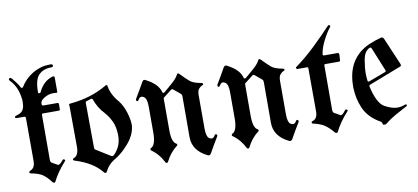

<svg xmlns="http://www.w3.org/2000/svg" viewBox="-67 -923 2551 1171"><g transform="rotate(-10 1208.5 -337.0)"><path d="M20 -415.5Q21 -422.4 30.3 -424.3Q44.9 -428.2 54.9 -433.8Q64.9 -439.5 71 -448.5Q77.1 -457.5 79.8 -470.7Q82.5 -483.9 82.5 -502.4V-502.9V-503.4V-503.9V-506.8V-507.3V-507.8V-508.3V-508.8V-509.3V-509.8V-510.7V-511.7Q77.1 -558.6 63.2 -588.4Q49.3 -618.2 27.8 -640.1Q23.4 -644.5 23.4 -648.4Q23.4 -651.9 26.1 -654.3Q28.8 -656.7 32.2 -656.7Q36.6 -656.7 42.5 -650.9Q53.7 -637.2 65.7 -621.6Q77.6 -606 85.9 -589.4Q88.4 -584.5 93 -584.5Q97.7 -584.5 100.1 -588.4Q129.4 -637.2 179.2 -666.5Q228.5 -695.3 283.7 -695.3H284.2H284.7H287.6H288.1H289.1H289.6H290H290.5H291Q296.4 -695.3 298.6 -693.6Q300.8 -691.9 301.8 -689.9Q302.7 -688 302.5 -686.3Q302.2 -684.6 302.2 -684.6Q302.2 -676.8 291 -676.8Q242.7 -676.8 213.9 -648.9Q184.6 -621.1 184.6 -542Q184.6 -535.6 188.2 -534.7Q191.9 -533.7 193.4 -533.7Q197.3 -533.7 200.2 -538.6Q230.5 -604 290.5 -620.6H291H291.5Q300.8 -620.6 300.8 -612.8V-525.9V-525.4Q300.8 -518.1 295.4 -518.1Q293.5 -518.1 292 -518.6Q288.1 -519 283.9 -519.3Q279.8 -519.5 275.9 -519.5Q232.9 -519.5 199.7 -487.8Q193.4 -478.5 193.4 -469.2Q193.4 -468.8 193.4 -467Q193.4 -465.3 193.8 -462.4Q194.3 -456.1 206.1 -456.1H290Q297.9 -456.1 297.9 -448.2V-417Q297.9 -408.7 290 -408.7H191.4Q184.6 -408.7 184.6 -399.9L184.1 -124.5Q184.1 -108.9 191.4 -104.5L226.6 -84.5Q229.5 -83.5 230.5 -83.5Q241.2 -83.5 260.3 -107.9Q262.2 -111.3 266.1 -111.3Q269 -111.3 272.5 -108.9Q275.9 -106.4 275.9 -103.5Q275.9 -101.1 272.9 -98.1Q221.2 -40.5 194.3 14.2Q191.4 19.5 187 19.5Q183.1 19.5 176.8 14.2Q152.3 -18.6 128.9 -35.6Q106.4 -51.8 56.2 -61.5Q48.3 -62.5 48.1 -65.7Q47.9 -68.8 47.9 -69.3Q47.9 -74.7 53.2 -77.1Q59.1 -79.6 64.9 -83.3Q70.8 -86.9 75.4 -93.5Q80.1 -100.1 82.8 -109.9Q85.4 -119.6 85.4 -133.3L85 -398.9Q85 -408.7 75.2 -408.7H30.8Q20 -408.7 20 -415V-415.5Z M513.7 8.8Q510.3 15.1 505.4 15.1Q500.5 15.1 495.6 8.8Q441.9 -58.1 332.5 -91.8Q323.7 -94.2 323.7 -99.1Q323.7 -99.6 324 -102.3Q324.2 -105 329.6 -107.4Q360.8 -118.2 360.8 -172.4L359.4 -421.4Q359.4 -426.8 358.6 -429Q357.9 -431.2 357.9 -432.1Q357.9 -434.1 359.4 -436.3Q360.8 -438.5 365.7 -439Q496.1 -450.2 596.7 -509.8Q599.1 -511.7 602.5 -511.7Q603.5 -511.7 606 -511Q608.4 -510.3 608.9 -504.4Q616.7 -452.1 660.6 -400.9Q684.1 -372.1 699.2 -325.2Q713.4 -278.3 713.4 -249Q713.4 -245.6 713.4 -242.4Q713.4 -239.3 712.9 -236.3Q710.4 -216.8 703.6 -199Q696.8 -181.2 687 -165.3Q677.2 -149.4 664.8 -135Q652.3 -120.6 639.2 -107.4Q607.9 -76.2 570.8 -54.7Q534.7 -33.7 513.7 8.8ZM462.4 -146.5Q462.4 -139.2 468.3 -136.2L554.7 -82.5Q559.6 -79.1 564 -79.1Q571.3 -79.1 578.1 -87.4Q620.6 -132.8 620.6 -195.3Q620.6 -198.2 620.6 -201.2Q620.6 -204.1 620.1 -207Q619.1 -251 603.3 -284.9Q587.4 -318.8 564 -345.2Q525.4 -384.8 505.9 -440.9Q504.9 -443.4 502.2 -444.6Q499.5 -445.8 498 -445.8Q496.1 -445.8 495.1 -445.3Q487.8 -442.9 480.5 -440.4Q473.1 -438 465.8 -436Q460.4 -433.6 460.4 -427.7Z M933.1 -175.8V-174.8V-174.3V-173.8Q933.1 -98.1 962.4 -85.4Q965.8 -83 965.8 -78.9Q965.8 -74.7 962.4 -72.8Q918.5 -39.6 891.1 15.6Q888.2 19.5 883.8 19.5Q879.4 19.5 876.5 15.6Q849.6 -39.1 802.2 -72.3Q799.3 -74.2 799.3 -78.6Q799.3 -83 802.7 -85.4Q834.5 -98.1 834.5 -176.3V-338.4Q834.5 -388.2 815.9 -399.4Q807.6 -404.8 801.3 -404.8Q789.6 -404.8 780.8 -389.2Q776.9 -382.3 772.9 -382.3Q771 -382.3 768.1 -384.5Q765.1 -386.7 765.1 -391.1Q765.1 -395 769 -401.4Q783.2 -423.8 796.1 -447.3Q809.1 -470.7 822.8 -494.1Q828.1 -502.9 835 -502.9Q839.8 -502.9 844.7 -500L845.2 -499.5Q917 -463.4 931.2 -411.1Q932.1 -405.8 934.6 -405.3Q937 -404.8 938 -404.8Q941.4 -404.8 943.8 -406.7Q957.5 -418 971.2 -429.7Q984.9 -441.4 999 -454.1Q1027.3 -479 1037.6 -500Q1039.6 -506.3 1044.4 -506.3Q1048.3 -506.3 1055.2 -499.5Q1084.5 -468.8 1105.5 -450.7Q1125.5 -432.6 1175.8 -423.8Q1180.2 -422.9 1182.1 -421.6Q1184.1 -420.4 1185.1 -418.9Q1185.5 -417.5 1185.1 -416Q1185.1 -410.6 1178.7 -408.7Q1166 -403.8 1156.2 -391.8Q1146.5 -379.9 1146.5 -352.1V-145.5Q1146.5 -95.7 1165 -84.5Q1172.9 -79.6 1179.2 -79.6Q1191.4 -79.6 1199.7 -95.2Q1203.6 -101.1 1207.5 -101.1Q1209.5 -101.1 1212.6 -98.9Q1215.8 -96.7 1215.8 -92.8Q1215.8 -88.9 1211.9 -82.5Q1197.3 -59.1 1184.3 -36.4Q1171.4 -13.7 1158.2 9.8Q1152.3 18.6 1145 18.6Q1141.1 18.6 1136.2 16.1Q1047.4 -27.3 1047.4 -111.3L1047.9 -361.3Q1047.9 -376 1040.5 -380.4H1040V-381.3L998.5 -415.5Q996.1 -417.5 992.7 -417.5Q990.2 -417.5 987.3 -416L936.5 -376.5Q933.1 -374.5 933.1 -370.6Z M1437 -175.8V-174.8V-174.3V-173.8Q1437 -98.1 1466.3 -85.4Q1469.7 -83 1469.7 -78.9Q1469.7 -74.7 1466.3 -72.8Q1422.4 -39.6 1395 15.6Q1392.1 19.5 1387.7 19.5Q1383.3 19.5 1380.4 15.6Q1353.5 -39.1 1306.2 -72.3Q1303.2 -74.2 1303.2 -78.6Q1303.2 -83 1306.6 -85.4Q1338.4 -98.1 1338.4 -176.3V-338.4Q1338.4 -388.2 1319.8 -399.4Q1311.5 -404.8 1305.2 -404.8Q1293.5 -404.8 1284.7 -389.2Q1280.8 -382.3 1276.9 -382.3Q1274.9 -382.3 1272 -384.5Q1269 -386.7 1269 -391.1Q1269 -395 1272.9 -401.4Q1287.1 -423.8 1300 -447.3Q1313 -470.7 1326.7 -494.1Q1332 -502.9 1338.9 -502.9Q1343.8 -502.9 1348.6 -500L1349.1 -499.5Q1420.9 -463.4 1435.1 -411.1Q1436 -405.8 1438.5 -405.3Q1440.9 -404.8 1441.9 -404.8Q1445.3 -404.8 1447.8 -406.7Q1461.4 -418 1475.1 -429.7Q1488.8 -441.4 1502.9 -454.1Q1531.2 -479 1541.5 -500Q1543.5 -506.3 1548.3 -506.3Q1552.2 -506.3 1559.1 -499.5Q1588.4 -468.8 1609.4 -450.7Q1629.4 -432.6 1679.7 -423.8Q1684.1 -422.9 1686 -421.6Q1688 -420.4 1689 -418.9Q1689.5 -417.5 1689 -416Q1689 -410.6 1682.6 -408.7Q1669.9 -403.8 1660.2 -391.8Q1650.4 -379.9 1650.4 -352.1V-145.5Q1650.4 -95.7 1668.9 -84.5Q1676.8 -79.6 1683.1 -79.6Q1695.3 -79.6 1703.6 -95.2Q1707.5 -101.1 1711.4 -101.1Q1713.4 -101.1 1716.6 -98.9Q1719.7 -96.7 1719.7 -92.8Q1719.7 -88.9 1715.8 -82.5Q1701.2 -59.1 1688.2 -36.4Q1675.3 -13.7 1662.1 9.8Q1656.2 18.6 1648.9 18.6Q1645 18.6 1640.1 16.1Q1551.3 -27.3 1551.3 -111.3L1551.8 -361.3Q1551.8 -376 1544.4 -380.4H1543.9V-381.3L1502.4 -415.5Q1500 -417.5 1496.6 -417.5Q1494.1 -417.5 1491.2 -416L1440.4 -376.5Q1437 -374.5 1437 -370.6Z M1932.6 -124.5Q1932.6 -109.9 1939.9 -104.5L1975.1 -84.5Q1977.1 -82.5 1980 -82.5Q1991.2 -82.5 2009.3 -107.9Q2011.7 -111.8 2015.6 -111.8Q2018.1 -111.8 2021.7 -109.6Q2025.4 -107.4 2025.4 -104.5Q2025.4 -101.6 2022 -98.1Q1969.7 -40.5 1943.4 14.2Q1939.5 19.5 1934.6 19.5Q1930.7 19.5 1925.3 14.2Q1898.4 -17.6 1874.5 -34.2Q1850.6 -50.8 1804.7 -61.5Q1796.9 -63 1796.6 -66.2Q1796.4 -69.3 1796.4 -69.8Q1796.4 -75.2 1802.2 -77.1Q1834.5 -85.4 1834.5 -131.8V-132.3V-132.8V-133.3L1834 -397.5V-397.9V-398.4Q1834 -406.2 1826.7 -406.2H1769Q1762.7 -406.2 1760.3 -411.6Q1759.8 -412.6 1759.8 -414.1Q1759.8 -418 1764.6 -420.9Q1793.9 -441.9 1823.7 -466.8Q1853.5 -491.7 1884.3 -521Q1915 -550.3 1942.4 -578.1Q1969.7 -606 1994.6 -632.3Q1998.5 -636.7 2002.4 -636.7Q2004.9 -636.7 2007.6 -634.8Q2010.3 -632.8 2010.3 -629.9Q2010.3 -627 2007.3 -623Q1996.1 -608.9 1984.9 -591.1Q1973.6 -573.2 1962.4 -550.8Q1939.5 -505.9 1934.6 -469.7Q1934.1 -468.3 1934.1 -466.3Q1934.1 -464.4 1935.1 -462.4Q1938 -459.5 1941.9 -459.5H2026.4Q2029.8 -459.5 2032.2 -457Q2034.7 -453.1 2034.7 -450.7L2032.7 -414.1Q2032.2 -406.2 2024.4 -406.2H1939.9Q1933.1 -406.2 1933.1 -397.9Z M2221.2 13.7Q2220.7 2.4 2209 -3.9Q2198.2 -9.3 2189.5 -15.6Q2133.3 -53.7 2110.4 -108.9Q2086.9 -164.1 2084 -225.1Q2083.5 -230 2083.5 -234.4Q2083.5 -238.8 2083.5 -243.7Q2083.5 -368.7 2159.2 -437Q2188.5 -463.4 2225.8 -479.5Q2263.2 -495.6 2302.7 -505.9Q2304.2 -506.3 2306.2 -506.3Q2315.4 -506.3 2320.8 -493.7L2391.1 -328.6Q2393.1 -324.2 2393.1 -320.3Q2393.1 -314.5 2387.7 -312H2386.7L2186.5 -234.4Q2181.6 -232.4 2181.6 -227.1V-226.1V-225.6V-225.1Q2206.1 -116.7 2250 -92.8Q2294.9 -68.4 2327.6 -68.4Q2351.1 -68.4 2373.5 -77.1Q2377.4 -79.1 2380.4 -79.1Q2384.3 -79.1 2385.5 -76.4Q2386.7 -73.7 2386.7 -72.3Q2386.7 -69.3 2382.3 -66.9Q2342.8 -46.4 2306.9 -25.9Q2271 -5.4 2242.7 18.1Q2238.8 20.5 2233.9 20.5Q2231.9 20.5 2226.6 19.8Q2221.2 19 2221.2 13.7ZM2175.8 -262.2Q2176.3 -258.3 2178.5 -256.6Q2180.7 -254.9 2182.6 -254.9Q2183.6 -254.9 2186.5 -255.9L2290.5 -294.9Q2295.9 -297.4 2295.9 -301.3Q2295.9 -302.2 2294.9 -305.2L2235.4 -451.2Q2233.4 -457.5 2227.5 -457.5Q2222.7 -457.5 2217.8 -454.1Q2189 -437 2181.2 -390.1Q2177.2 -366.2 2175 -345.7Q2172.9 -325.2 2172.9 -308.1Q2172.9 -285.2 2175.8 -262.2Z"/></g></svg>

Font: UnifrakturMaguntia sl
Style: Regular
Weight: 400
Designer: j. 'mach' wust, based on a font by Peter Wiegel, original typeface by Carl Albert Fahrenwaldt 1901
Version: Version 2010-11-24